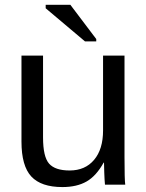

<svg xmlns="http://www.w3.org/2000/svg" viewBox="-20 -756 596 786"><path d="M404.3 -90.3Q374 -35.6 334.2 -12.9Q294.4 9.8 235.4 9.8Q148.4 9.8 108.2 -33.4Q67.9 -76.7 67.9 -176.3V-528.3H156.2V-193.4Q156.2 -114.3 180.9 -86.2Q205.6 -58.1 265.1 -58.1Q328.6 -58.1 365.2 -101.6Q401.9 -145 401.9 -222.2V-528.3H489.7V-112.8Q489.7 -20.5 492.7 0H409.7Q409.2 -2.4 408 -22.9Q406.7 -43.5 405.8 -90.3ZM374 -596.2V-586.4H328.1L167 -722.2V-736.3H268.1Z"/></svg>

Font: Arimo
Style: Regular
Weight: 400
Designer: Steve Matteson
Foundry: Monotype Imaging Inc.
Version: Version 1.33